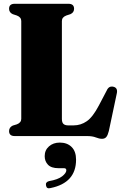

<svg xmlns="http://www.w3.org/2000/svg" viewBox="-20 -720 642 1016"><path d="M352.5 -645 331 -638Q307.5 -629 307.5 -609V-90.5Q307.5 -71.5 316 -64Q324.5 -56.5 340.5 -56.5H369.5Q407.5 -56.5 439.2 -78.5Q471 -100.5 503 -161.5L545 -241.5Q556 -266.5 580 -261Q605.5 -255 597.5 -223L556 -27Q550.5 -4.5 542.5 5Q534.5 14.5 520 14.5Q505 14.5 487 7.2Q469 0 441 0H58Q28 0 28 -26.5Q28 -46 47.5 -55.5L69 -62Q92.5 -71 92.5 -91V-609Q92.5 -629 69 -638L47.5 -645Q28 -654 28 -673.5Q28 -700 58 -700H342Q372 -700 372 -673.5Q372 -654 352.5 -645ZM289.5 170Q251.5 170 234 151.8Q216.5 133.5 216.5 106.5Q216.5 74.5 239.2 54.5Q262 34.5 296.5 34.5Q335.5 34.5 359 57.8Q382.5 81 382.5 125Q382.5 247.5 248 275Q226.5 281 223.5 261.5Q219.5 244 239 238.5Q286.5 230.5 308.8 213Q331 195.5 331 181Q331 170 318.5 170Z"/></svg>

Font: Fraunces 144pt Soft Black
Style: Regular
Weight: 900
Version: Version 1.000;[b76b70a41]